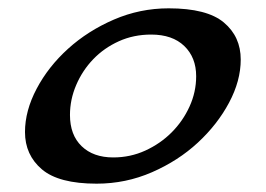

<svg xmlns="http://www.w3.org/2000/svg" viewBox="-20 -427 638 461"><path d="M385 -407Q477 -407 517.5 -373Q558 -339 558 -284Q558 -233 530 -180.5Q502 -128 455 -84.5Q408 -41 345 -13.5Q282 14 212 14Q121 14 80.5 -20.5Q40 -55 40 -110Q40 -161 68 -214Q96 -267 143.5 -310Q191 -353 253.5 -380Q316 -407 385 -407ZM343 -344Q301 -344 265.5 -328Q230 -312 204 -285Q178 -258 163 -223Q148 -188 148 -151Q148 -103 176 -76Q204 -49 252 -49Q293 -49 329 -65.5Q365 -82 392 -109Q419 -136 435 -171Q451 -206 451 -244Q451 -289 422.5 -316.5Q394 -344 343 -344Z"/></svg>

Font: Sofadi One
Style: Regular
Weight: 400
Designer: Botjo Nikoltchev
Foundry: Botjo Nikoltchev
Version: Version 1.002